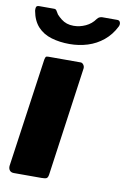

<svg xmlns="http://www.w3.org/2000/svg" viewBox="-85 -793 552 844"><g transform="rotate(10 191.5 -371.0)"><path d="M192 -21Q190 -7 184 -3.5Q178 0 162 0H38Q25 0 19 -8Q13 -16 14 -28L83 -514Q85 -524 87.5 -527Q90 -530 99 -530H243Q250 -530 255.5 -522.5Q261 -515 260 -506ZM369 -742Q379 -742 382 -733Q385 -724 380 -714Q361 -676 330 -650.5Q299 -625 260.5 -613Q222 -601 180 -601Q136 -601 99 -612Q62 -623 38 -649Q14 -675 6 -719Q5 -728 7 -735Q9 -742 21 -742H87Q95 -742 98.5 -735.5Q102 -729 108 -720Q117 -710 128.5 -701Q140 -692 153.5 -687.5Q167 -683 184 -683Q211 -683 237 -695Q263 -707 279 -730Q284 -737 290.5 -739.5Q297 -742 302 -742Z"/></g></svg>

Font: Libre Franklin ExtraBold
Style: Italic
Weight: 800
Italic angle: -8°
Designer: Pablo Impallari, Rodrigo Fuenzalida, Nhung Nguyen
Foundry: Impallari Type
Version: Version 3.000